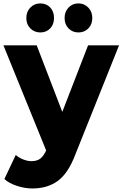

<svg xmlns="http://www.w3.org/2000/svg" viewBox="-42 -863 708 1109"><path d="M110 -758.9Q110 -795.6 133.3 -819.4Q156.7 -843.3 191.1 -843.3Q225.6 -843.3 247.8 -820Q270 -796.7 270 -758.9Q270 -722.2 247.8 -698.9Q225.6 -675.6 191.1 -675.6Q156.7 -675.6 133.3 -698.9Q110 -722.2 110 -758.9ZM331.1 -758.9Q331.1 -795.6 353.9 -819.4Q376.7 -843.3 411.1 -843.3Q444.4 -843.3 467.8 -819.4Q491.1 -795.6 491.1 -758.9Q491.1 -722.2 468.3 -698.9Q445.6 -675.6 411.1 -675.6Q376.7 -675.6 353.9 -698.9Q331.1 -722.2 331.1 -758.9ZM145.6 225.6Q101.1 225.6 55.6 210.6Q10 195.6 -16.7 171.1L48.9 32.2Q66.7 47.8 91.7 57.8Q116.7 67.8 140 67.8Q173.3 67.8 192.8 51.7Q212.2 35.6 227.8 -1.1L224.4 5.6L-22.2 -601.1H170L317.8 -216.7L466.7 -601.1H645.6L393.3 28.9Q352.2 137.8 292.2 181.7Q232.2 225.6 145.6 225.6Z"/></svg>

Font: Paperlogy 9 Black
Style: Regular
Weight: 900
Designer: redesigned by Lee Juim, glyphs from Gmarket Sans & Montserrat
Foundry: PT&
Version: Version 1.001